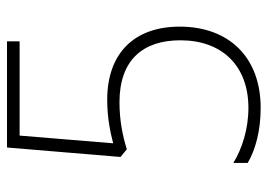

<svg xmlns="http://www.w3.org/2000/svg" viewBox="-128 -626 764 548"><g transform="rotate(-90 254.0 -352.0)"><path d="M243 -428C188 -428 147 -418 119 -411L141 -678H410V-714H107L80 -390L102 -372C140 -384 185 -393 236 -393C356 -393 413 -327 413 -219C413 -102 342 -25 220 -25C158 -25 102 -44 63 -68V-27C100 -5 155 10 220 10C366 10 452 -82 452 -221C452 -350 377 -428 243 -428Z"/></g></svg>

Font: Noto Sans Myanmar SemiCondensed ExtraLight
Style: Regular
Weight: 200
Width: 4
Designer: Monotype Design Team
Foundry: Monotype Imaging Inc.
Version: Version 2.107